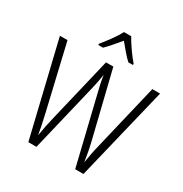

<svg xmlns="http://www.w3.org/2000/svg" viewBox="-211 -1109 1213 1270"><g transform="rotate(30 395.5 -473.5)"><path d="M779 -714H720L602 -219Q592 -180 585 -144Q578 -108 572 -70Q566 -108 559.5 -143Q553 -178 543 -219L422 -714H366L248 -220Q231 -151 218 -72Q209 -128 188 -219L72 -714H14L185 0H247L372 -522Q386 -580 394 -635Q402 -576 418 -517L543 0H606ZM424 -947H369Q352 -914 320.5 -870.5Q289 -827 264 -797V-788H300Q323 -810 348.5 -840Q374 -870 397 -897Q420 -869 445 -839.5Q470 -810 494 -788H529V-797Q506 -823 474 -868Q442 -913 424 -947Z"/></g></svg>

Font: Noto Sans UI SemiCondensed Light
Style: Regular
Weight: 300
Width: 4
Designer: Monotype Design Team
Foundry: Monotype Imaging Inc.
Version: Version 1.901